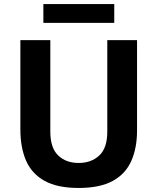

<svg xmlns="http://www.w3.org/2000/svg" viewBox="-20 -922 764 952"><path d="M659.5 -275.5Q659.5 -188 631 -123.8Q602.5 -59.5 538.8 -24.8Q475 10 370 10Q264.5 10 201 -25.2Q137.5 -60.5 109.2 -125.5Q81 -190.5 81 -280.5V-723H229.5V-269.5Q229.5 -188.5 268.5 -151.2Q307.5 -114 370 -114Q432.5 -114 472.2 -151Q512 -188 512 -269.5V-723H659.5ZM546.5 -902V-808.5H195V-902Z"/></svg>

Font: Public Sans
Style: Bold
Weight: 700
Designer: The Public Sans project authors (U.S. Web Design System). Libre Franklin designed by Pablo Impallari and Rodrigo Fuenzal
Version: Version 1.008; ttfautohint (v1.8.1) -l 8 -r 50 -G 200 -x 14 